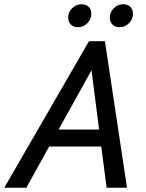

<svg xmlns="http://www.w3.org/2000/svg" viewBox="-70 -884 688 904"><path d="M-50 0 349 -690H424L528 0H432L405 -208L452 -194H116L183 -233L54 0ZM196 -256 161 -274H442L400 -247L355 -599L383 -593ZM251 -801Q251 -827 270 -845.5Q289 -864 314 -864Q336 -864 348 -851.5Q360 -839 360 -819Q360 -794 341.5 -775Q323 -756 297 -756Q275 -756 263 -769Q251 -782 251 -801ZM447 -801Q447 -827 466 -845.5Q485 -864 510 -864Q532 -864 544 -851.5Q556 -839 556 -819Q556 -794 537.5 -775Q519 -756 493 -756Q471 -756 459 -769Q447 -782 447 -801Z"/></svg>

Font: Radio Canada
Style: Italic
Weight: 400
Italic angle: -12°
Designer: Charles Daoud, Etienne Aubert Bonn, Alexandre Saumier Demers, Jacques Le Bailly
Foundry: Radio-Canada
Version: Version 2.104;gftools[0.9.28.dev5+ged2979d]